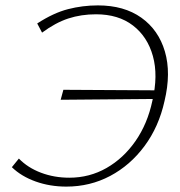

<svg xmlns="http://www.w3.org/2000/svg" viewBox="-20 -685 667 712"><path d="M226 7Q165 7 112 -12Q59 -31 24 -65L50 -97Q83 -63 132 -44.5Q181 -26 237 -26Q312 -26 375 -62Q438 -98 482.5 -162Q527 -226 545 -311Q567 -405 547 -477Q527 -549 473 -590.5Q419 -632 336 -632Q281 -632 233.5 -616.5Q186 -601 136 -564L118 -598Q178 -637 232 -651Q286 -665 343 -665Q440 -665 504 -619.5Q568 -574 591.5 -494Q615 -414 590 -310Q569 -215 516 -143.5Q463 -72 388.5 -32.5Q314 7 226 7ZM205 -315 215 -352 561 -350 552 -318Z"/></svg>

Font: Ysabeau Infant ExtraLight
Style: Italic
Weight: 250
Italic angle: -12°
Designer: Christian Thalmann (Catharsis Fonts)
Version: Version 2.001;gftools[0.9.30]; featfreeze: ss01,ss02,lnum